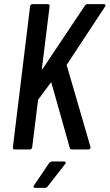

<svg xmlns="http://www.w3.org/2000/svg" viewBox="-20 -720 529 925"><path d="M42 -10 125 -690Q126 -694 129 -697Q132 -700 136 -700H210Q219 -700 219 -690L182 -390Q181 -387 183 -386.5Q185 -386 186 -389L389 -693Q394 -700 401 -700H481Q486 -700 488 -696.5Q490 -693 486 -688L303 -410Q300 -407 302 -404L416 -12V-9Q416 -5 413 -2.5Q410 0 406 0H326Q317 0 316 -8L228 -320Q228 -322 226.5 -322Q225 -322 224 -321L164 -240Q163 -239 163 -235L135 -10Q133 0 124 0H50Q46 0 43.5 -3Q41 -6 42 -10ZM144 173 217 65Q224 58 230 58H289Q295 58 296.5 61.5Q298 65 294 70L209 179Q205 185 197 185H149Q144 185 142 181.5Q140 178 144 173Z"/></svg>

Font: Barlow Condensed Medium
Style: Italic
Weight: 500
Width: 3
Italic angle: -7°
Designer: Jeremy Tribby
Foundry: Tribby Type
Version: Version 1.408